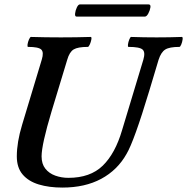

<svg xmlns="http://www.w3.org/2000/svg" viewBox="-20 -835 846 868"><path d="M262 13Q202 13 155.5 -1Q109 -15 82.5 -46Q56 -77 56 -128Q56 -192 80 -271L169 -566Q179 -599 166.5 -611Q154 -623 107 -623Q103 -623 104.5 -634Q106 -645 111 -656.5Q116 -668 120 -668Q154 -667 187.5 -666.5Q221 -666 255 -666Q289 -666 322.5 -666.5Q356 -667 390 -668Q395 -668 393 -656.5Q391 -645 386 -634Q381 -623 377 -623Q332 -623 313 -611.5Q294 -600 284 -565L213 -331Q168 -181 168 -128Q168 -94 185 -72.5Q202 -51 230 -41Q258 -31 289 -31Q388 -31 444.5 -86Q501 -141 532 -247L628 -565Q638 -599 624.5 -611Q611 -623 561 -623Q557 -623 558.5 -634Q560 -645 564.5 -656.5Q569 -668 573 -668Q602 -667 630.5 -666.5Q659 -666 688 -666Q717 -666 745.5 -666.5Q774 -667 802 -668Q807 -668 805.5 -656.5Q804 -645 799.5 -634Q795 -623 791 -623Q746 -623 727 -611Q708 -599 697 -565L655 -425Q586 -196 552 -139Q511 -66 437.5 -26.5Q364 13 262 13ZM326 -760Q318 -760 319.5 -774Q321 -788 327.5 -801.5Q334 -815 341 -815H652Q662 -815 660 -801.5Q658 -788 650.5 -774Q643 -760 635 -760Z"/></svg>

Font: Junicode
Style: Bold Italic
Weight: 700
Italic angle: -11°
Designer: Peter S. Baker
Version: Version 2.100; ttfautohint (v1.8.4)